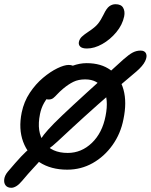

<svg xmlns="http://www.w3.org/2000/svg" viewBox="-41 -801 722 920"><path d="M281.2 12Q202.8 12 147.9 -23.8Q93 -59.6 70 -121.5Q47 -183.4 63 -262Q73.8 -314.2 101.8 -356.3Q129.8 -398.4 165.2 -428.1Q200.6 -457.8 233.8 -473.8Q267 -489.8 288 -489.8Q298.4 -489.8 306.2 -486.9Q314 -484 318.3 -477.7Q322.6 -471.4 320.2 -460.4Q315.2 -439.6 304.3 -424.7Q293.4 -409.8 264 -395.2Q230.6 -377 207.6 -355.1Q184.6 -333.2 170.4 -308.2Q156.2 -283.2 150.6 -254.2Q133.4 -169.2 170 -118.7Q206.6 -68.2 283.4 -68.2Q349.2 -68.2 399.2 -116.2Q449.2 -164.2 464.8 -245.2Q481 -326.2 454.3 -373.4Q427.6 -420.6 367.4 -420.6Q334.6 -420.6 310.9 -409Q287.2 -397.4 262.2 -376.6Q243.8 -361 233.2 -349.3Q222.6 -337.6 214 -330.9Q205.4 -324.2 191.8 -324.2Q178.6 -324.2 172.1 -333.1Q165.6 -342 169.4 -361.4Q173.8 -383.6 193.5 -407.8Q213.2 -432 242.6 -452.5Q272 -473 306.4 -485.7Q340.8 -498.4 374 -498.4Q444.2 -498.4 489.2 -464.9Q534.2 -431.4 550.8 -371.2Q567.4 -311 550.6 -230Q537.2 -160.6 498.1 -105.8Q459 -51 403.2 -19.5Q347.4 12 281.2 12ZM164.6 -78.4Q152.8 -78.4 146.5 -85.9Q140.2 -93.4 142.4 -104.4Q145 -118.6 155.2 -135.6Q165.4 -152.6 189.5 -179.6Q213.6 -206.6 258.3 -249.1Q303 -291.6 374.5 -356.8Q446 -422 551 -516.8Q578 -540.6 595.6 -549.6Q613.2 -558.6 632.6 -558.6Q652.6 -558.6 658.9 -544.4Q665.2 -530.2 654.4 -507.7Q643.6 -485.2 612.8 -458.6Q502 -365.8 428.4 -300.2Q354.8 -234.6 308.2 -191.4Q261.6 -148.2 235 -123.5Q208.4 -98.8 192.9 -88.6Q177.4 -78.4 164.6 -78.4ZM13.6 98.8Q-5.2 98.8 -14.1 87.3Q-23 75.8 -20.7 57.7Q-18.4 39.6 -3.8 22Q34.6 -23.4 60 -50.6Q85.4 -77.8 102.8 -89.9Q120.2 -102 133.6 -102Q153.6 -102 163.9 -92.2Q174.2 -82.4 170 -60.2Q167.8 -51.8 155 -36.2Q142.2 -20.6 119 4.1Q95.8 28.8 64.2 66.4Q51 82.4 37.9 90.6Q24.8 98.8 13.6 98.8ZM375.6 -568.6Q353.2 -568.6 343.8 -577.4Q334.4 -586.2 337 -600Q340.2 -614.6 351 -625Q361.8 -635.4 384.6 -650.4Q415 -670.4 428.7 -687.5Q442.4 -704.6 456 -732.6Q469.6 -761.4 483.1 -771.1Q496.6 -780.8 512.6 -780.8Q539.4 -780.8 549.1 -763.7Q558.8 -746.6 554 -722.6Q545.6 -681.8 516.2 -646.5Q486.8 -611.2 448.9 -589.9Q411 -568.6 375.6 -568.6Z"/></svg>

Font: Shantell Sans Light
Style: Italic
Weight: 300
Italic angle: -11°
Designer: Stephen Nixon, Anya Danilova, Shantell Martin
Foundry: Arrow Type
Version: Version 1.008;[ac192a2d6]